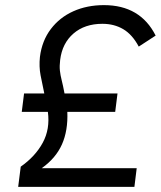

<svg xmlns="http://www.w3.org/2000/svg" viewBox="-20 -730 628 750"><path d="M514 -73 505 0H51L61 -79Q118 -119 147 -172.5Q176 -226 167 -293H65L74 -365H153Q145 -402 138.5 -436Q132 -470 136 -508Q144 -571 178.5 -616.5Q213 -662 266.5 -686Q320 -710 386 -710Q528 -710 588 -591L522 -548Q497 -595 461.5 -616Q426 -637 380 -637Q311 -637 267 -599Q223 -561 215 -496Q212 -472 214 -454Q216 -436 221 -416.5Q226 -397 232 -365H439L430 -293H243Q246 -220 222 -166Q198 -112 143 -73Z"/></svg>

Font: Haskoy
Style: Italic
Weight: 400
Designer: Ertekin Erdin
Foundry: Ertekin Erdin
Version: Version 2.000; ttfautohint (v1.8.4.7-5d5b)